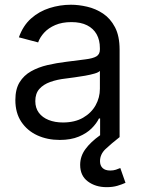

<svg xmlns="http://www.w3.org/2000/svg" viewBox="-20 -567 590 794"><path d="M227.1 11.7Q175.8 11.7 134.3 -7.3Q92.8 -26.4 68.1 -63.2Q43.5 -100.1 43.5 -153.3Q43.5 -198.2 61 -226.8Q78.6 -255.4 108.6 -272.2Q138.7 -289.1 176.3 -297.9Q213.9 -306.6 254.4 -311.5Q302.2 -317.9 333 -321.5Q363.8 -325.2 378.4 -333.7Q393.1 -342.3 393.1 -362.3V-367.7Q393.1 -401.4 379.6 -425.3Q366.2 -449.2 340.1 -462.4Q314 -475.6 275.4 -475.6Q236.8 -475.6 208.5 -463.4Q180.2 -451.2 162.6 -431.9Q145 -412.6 137.7 -391.6L58.1 -412.6Q75.2 -460.9 108.4 -490.5Q141.6 -520 184.8 -533.7Q228 -547.4 273.4 -547.4Q305.2 -547.4 340.3 -539.3Q375.5 -531.2 406 -511Q436.5 -490.7 455.6 -454.3Q474.6 -418 474.6 -361.3V0H394V-77.1H389.2Q379.4 -56.6 358.9 -36.1Q338.4 -15.6 305.7 -2Q272.9 11.7 227.1 11.7ZM240.2 -60.5Q289.6 -60.5 323.7 -80.3Q357.9 -100.1 375.5 -131.8Q393.1 -163.6 393.1 -199.7V-273.9Q387.7 -267.6 370.8 -262.7Q354 -257.8 332 -253.9Q310.1 -250 288.3 -247.1Q266.6 -244.1 251.5 -242.2Q216.3 -238.3 187.7 -228Q159.2 -217.8 142.6 -199Q126 -180.2 126 -148.9Q126 -120.6 140.6 -100.8Q155.3 -81.1 181.2 -70.8Q207 -60.5 240.2 -60.5ZM420.9 207Q375 207 343.3 183.3Q311.5 159.7 311.5 114.7Q311.5 79.1 333.3 49.6Q355 20 394 -7.8L474.6 0Q439.9 27.3 416.7 49.1Q393.6 70.8 393.6 99.6Q393.6 117.7 404.3 127.9Q415 138.2 436 138.2Q448.7 138.2 459.2 134.8Q469.7 131.3 477.5 127.9L499 189Q485.4 195.3 465.8 201.2Q446.3 207 420.9 207Z"/></svg>

Font: V-Inter
Style: Regular-375
Weight: 375
Designer: Rasmus Andersson
Foundry: rsms
Version: Version 4.000;git-4146feb